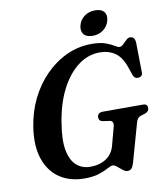

<svg xmlns="http://www.w3.org/2000/svg" viewBox="-96 -970 899 1061"><g transform="rotate(-10 353.0 -439.0)"><path d="M458.5 -713Q507.5 -713 537.2 -702Q567 -691 583.5 -680.2Q600 -669.5 609 -669.5Q619.5 -669.5 630.5 -680Q641.5 -690.5 652.2 -701.2Q663 -712 674.5 -712Q701 -712 703 -677L705.5 -513.5Q706.5 -498.5 699.5 -491.8Q692.5 -485 682.5 -484Q660.5 -482 652 -505.5L637.5 -547.5Q617.5 -608.5 581.2 -633.8Q545 -659 494.5 -659Q428 -659 371.5 -615.5Q315 -572 275.5 -494Q236 -416 220 -312Q204 -218 215.5 -159Q227 -100 258.8 -72.8Q290.5 -45.5 336 -45.5Q387 -45.5 423.8 -69.2Q460.5 -93 473 -139.5L500 -240.5Q508.5 -272.5 484.5 -276.5L444 -282.5Q424.5 -286.5 424.5 -306.5Q424.5 -333.5 457 -333.5H679Q695 -333.5 700.5 -327Q706 -320.5 706 -309.5Q705.5 -290.5 682 -282L658.5 -275Q639 -268.5 632.5 -245.5L570.5 -25.5Q564 -4 555.8 4.5Q547.5 13 533.5 13Q521.5 13 507.5 1.8Q493.5 -9.5 480.2 -20.5Q467 -31.5 457 -31.5Q446.5 -31.5 427.2 -20.5Q408 -9.5 375.5 1.5Q343 12.5 293.5 12.5Q211 12.5 153.5 -26.5Q96 -65.5 71.2 -138.8Q46.5 -212 62 -314.5Q74.5 -399 110 -471.5Q145.5 -544 199.2 -598.2Q253 -652.5 319 -682.8Q385 -713 458.5 -713ZM473.5 -756Q439 -756 423.8 -774.8Q408.5 -793.5 416.5 -824.5Q424.5 -855 449.8 -873.8Q475 -892.5 510 -892.5Q545 -892.5 560 -874Q575 -855.5 567 -824.5Q558.5 -793.5 533.5 -774.8Q508.5 -756 473.5 -756Z"/></g></svg>

Font: Fraunces 72pt Soft SemiBold
Style: Italic
Weight: 600
Italic angle: -16°
Version: Version 1.000;[b76b70a41]